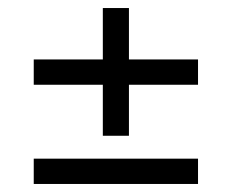

<svg xmlns="http://www.w3.org/2000/svg" viewBox="-20 -573 577 478"><path d="M64 -362V-425H473V-362ZM236 -553H301V-235H236ZM64 -115V-178H473V-115Z"/></svg>

Font: Outfit Thin Light
Style: Regular
Weight: 300
Version: Version 1.100;gftools[0.9.27]